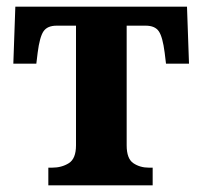

<svg xmlns="http://www.w3.org/2000/svg" viewBox="-20 -556 607 576"><path d="M125 0V-53H136Q165 -53 186.5 -66.5Q208 -80 208 -120V-479H150Q122 -479 110.5 -462Q99 -445 93 -398L89 -365H20L26 -536H541L547 -365H478L474 -398Q468 -445 456.5 -462Q445 -479 417 -479H360V-120Q360 -80 380 -66.5Q400 -53 427 -53H438V0Z"/></svg>

Font: NotoSerif-Bold
Style: Regular
Weight: 700
Designer: Monotype Design Team
Foundry: Monotype Imaging Inc.
Version: Version 2.007; ttfautohint (v1.8) -l 8 -r 50 -G 200 -x 14 -D